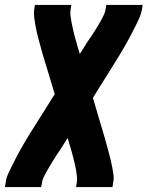

<svg xmlns="http://www.w3.org/2000/svg" viewBox="-27 -550 647 775"><path d="M-7 205 -4 187Q-2 169 5.5 152.5Q13 136 21 120Q29 104 37.5 87.5Q46 71 55 55Q64 39 73 23.5Q82 8 92 -8L194 -170L145 -332Q141 -346 137 -361Q133 -376 129 -390.5Q125 -405 121.5 -420Q118 -435 115.5 -450Q113 -465 111 -480.5Q109 -496 111 -512L114 -530H261L258 -512Q256 -499 257.5 -486.5Q259 -474 261.5 -461.5Q264 -449 266.5 -437Q269 -425 272 -413Q275 -401 278.5 -389.5Q282 -378 285 -366L295 -332L326 -381Q333 -391 340 -401.5Q347 -412 354 -423Q361 -434 367.5 -444.5Q374 -455 380 -466Q386 -477 391.5 -488.5Q397 -500 399 -512L402 -530H549L546 -512Q543 -494 535.5 -477.5Q528 -461 520 -445Q512 -429 503.5 -412.5Q495 -396 486 -380Q477 -364 468 -348.5Q459 -333 449 -317L348 -155L396 7Q400 21 404 36Q408 51 412 65.5Q416 80 419.5 95Q423 110 426 125Q429 140 431 155.5Q433 171 430 187L427 205H280L283 187Q285 174 283.5 161.5Q282 149 280 136.5Q278 124 275 112Q272 100 269 88Q266 76 263 64.5Q260 53 256 41L246 7L215 56Q208 66 201 76.5Q194 87 187.5 98Q181 109 174.5 119.5Q168 130 162 141Q156 152 150 163.5Q144 175 143 187L139 205Z"/></svg>

Font: Iosevka Slab Heavy Extended
Style: Italic
Weight: 900
Width: 7
Italic angle: -9°
Monospace: yes
Designer: Belleve Invis
Foundry: Belleve Invis
Version: Version 11.1.0; ttfautohint (v1.8.3)